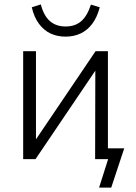

<svg xmlns="http://www.w3.org/2000/svg" viewBox="-20 -721 617 870"><path d="M429 129 470 0H412V-49H543L484 129ZM85 0V-489H143V-63H125L413 -489H469V0H411L412 -426H429L141 0ZM277 -555Q239 -555 208.5 -569.5Q178 -584 156 -614Q134 -644 124 -688L165 -701Q178 -650 206 -625.5Q234 -601 277 -601Q320 -601 347.5 -624.5Q375 -648 392 -700L432 -688Q420 -642 397.5 -612.5Q375 -583 344.5 -569Q314 -555 277 -555Z"/></svg>

Font: Nunito Sans 10pt SemiCondensed Light
Style: Regular
Weight: 300
Width: 4
Designer: Vernon Adams
Foundry: Vernon Adams
Version: Version 3.101;gftools[0.9.27]